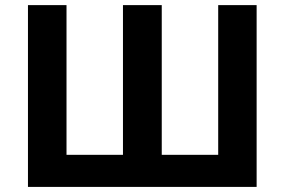

<svg xmlns="http://www.w3.org/2000/svg" viewBox="-20 -734 1118 754"><path d="M987.8 0H89.8V-713.9H241.2V-126H462.9V-713.9H615.2V-126H836.9V-713.9H987.8Z"/></svg>

Font: Droid Sans Thai
Style: Bold
Weight: 700
Designer: Steve Matteson
Foundry: Ascender Corporation
Version: Version 1.00